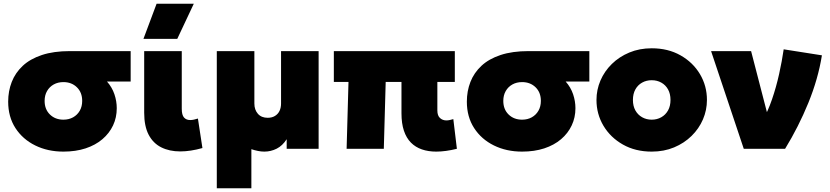

<svg xmlns="http://www.w3.org/2000/svg" viewBox="-20 -792 4416 1022"><path d="M317.5 15Q234 15 167.5 -17.8Q101 -50.5 62.2 -110.2Q23.5 -170 23.5 -251Q23.5 -307 42.5 -355.8Q61.5 -404.5 101 -441.5Q140.5 -478.5 203 -499.2Q265.5 -520 352.5 -520H675.5V-358H549.5Q576.5 -327.5 589 -290.5Q601.5 -253.5 601.5 -216Q601.5 -166.5 581.8 -124.5Q562 -82.5 525 -51Q488 -19.5 435.5 -2.2Q383 15 317.5 15ZM317.5 -155Q346.5 -155 369 -167.5Q391.5 -180 404.5 -202.5Q417.5 -225 417.5 -255Q417.5 -300 389.2 -327.5Q361 -355 317.5 -355Q288.5 -355 266 -342.5Q243.5 -330 230.5 -307.5Q217.5 -285 217.5 -255Q217.5 -210 245.8 -182.5Q274 -155 317.5 -155Z M939.5 14Q881.5 14 838.2 -7.8Q795 -29.5 771.2 -75Q747.5 -120.5 747.5 -192V-520H947.5V-213Q947.5 -180 959.5 -166.5Q971.5 -153 992.5 -153Q1001.5 -153 1012 -155.2Q1022.5 -157.5 1033.5 -161L1057.5 -4Q1025.5 5 996 9.5Q966.5 14 939.5 14ZM743.5 -585 813.5 -772H1011.5L923.5 -585Z M1134 210V-520H1334V-241Q1334 -207.5 1352.8 -186.2Q1371.5 -165 1405 -165Q1427.5 -165 1443.5 -174.8Q1459.5 -184.5 1467.8 -201.5Q1476 -218.5 1476 -241V-520H1676V0H1506V-51Q1483.5 -16 1452.5 -0.5Q1421.5 15 1387 15Q1370.5 15 1353 11.5Q1335.5 8 1318 2V210Z M2302 15Q2259.5 15 2225.5 3.2Q2191.5 -8.5 2167.2 -33Q2143 -57.5 2130 -96.2Q2117 -135 2117 -189V-356H2033L2023 0H1825L1835 -356H1757V-520H2401V-356H2308V-204Q2308 -176.5 2322 -163.8Q2336 -151 2356 -151Q2364.5 -151 2373.5 -153Q2382.5 -155 2393 -158L2412 0Q2382 7.5 2354.5 11.2Q2327 15 2302 15Z M2759 15Q2675.5 15 2609 -17.8Q2542.5 -50.5 2503.8 -110.2Q2465 -170 2465 -251Q2465 -307 2484 -355.8Q2503 -404.5 2542.5 -441.5Q2582 -478.5 2644.5 -499.2Q2707 -520 2794 -520H3117V-358H2991Q3018 -327.5 3030.5 -290.5Q3043 -253.5 3043 -216Q3043 -166.5 3023.2 -124.5Q3003.5 -82.5 2966.5 -51Q2929.5 -19.5 2877 -2.2Q2824.5 15 2759 15ZM2759 -155Q2788 -155 2810.5 -167.5Q2833 -180 2846 -202.5Q2859 -225 2859 -255Q2859 -300 2830.8 -327.5Q2802.5 -355 2759 -355Q2730 -355 2707.5 -342.5Q2685 -330 2672 -307.5Q2659 -285 2659 -255Q2659 -210 2687.2 -182.5Q2715.5 -155 2759 -155Z M3449 15Q3362 15 3295.8 -22.5Q3229.5 -60 3192.2 -122.5Q3155 -185 3155 -260Q3155 -314 3176.2 -363.5Q3197.5 -413 3236.8 -451.5Q3276 -490 3330 -512.5Q3384 -535 3449 -535Q3536 -535 3602.2 -497.5Q3668.5 -460 3705.8 -397.5Q3743 -335 3743 -260Q3743 -206 3721.8 -156.5Q3700.5 -107 3661.2 -68.5Q3622 -30 3568.2 -7.5Q3514.5 15 3449 15ZM3449 -155Q3477 -155 3499.8 -167.8Q3522.5 -180.5 3535.8 -204Q3549 -227.5 3549 -260Q3549 -292.5 3536 -316Q3523 -339.5 3500.2 -352.2Q3477.5 -365 3449 -365Q3420.5 -365 3397.8 -352.2Q3375 -339.5 3362 -316Q3349 -292.5 3349 -260Q3349 -227.5 3362.2 -204Q3375.5 -180.5 3398.2 -167.8Q3421 -155 3449 -155Z M3939 0 3765 -520H3978L4084.5 -109L4038.5 -149.5Q4067 -198 4089.2 -262.8Q4111.5 -327.5 4127 -397.2Q4142.5 -467 4151.5 -529.5L4355 -497.5Q4335 -372.5 4282.8 -244.5Q4230.5 -116.5 4159 0Z"/></svg>

Font: Geologica Roman Black
Style: Regular
Weight: 900
Designer: Sindre Bremnes, Frode Helland
Foundry: Monokrom Skriftforlag AS
Version: Version 1.010;gftools[0.9.28]